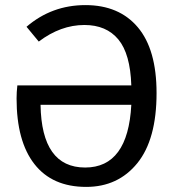

<svg xmlns="http://www.w3.org/2000/svg" viewBox="-20 -721 689 753"><path d="M594 -356Q594 -174 518.5 -81Q443 12 318 12Q185 12 115 -77.5Q45 -167 45 -335Q45 -359 48 -386H495Q491 -510 444 -566.5Q397 -623 311 -623Q218 -623 132 -558L84 -616Q183 -701 315 -701Q447 -701 520.5 -614Q594 -527 594 -356ZM314 -64Q482 -64 495 -310H139Q143 -64 314 -64Z"/></svg>

Font: Fira Sans
Style: Regular
Weight: 400
Designer: Carrois Corporate & Edenspiekermann AG
Foundry: Carrois Corporate GbR & Edenspiekermann AG
Version: Version 4.106;PS 004.106;hotconv 1.0.70;makeotf.lib2.5.58329